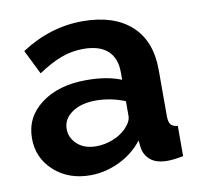

<svg xmlns="http://www.w3.org/2000/svg" viewBox="-66 -602 706 681"><g transform="rotate(-10 287.0 -261.5)"><path d="M24.9 -154.8Q24.9 -231 87.4 -278.1Q149.9 -325.2 250 -325.2Q325.2 -325.2 376 -304.2V-332Q376 -382.3 346.4 -409.2Q316.9 -436 258.8 -436Q216.8 -436 178.7 -421.6Q140.6 -407.2 95.2 -377L51.8 -464.8Q156.7 -533.2 272.9 -533.2Q385.3 -533.2 447.5 -477.1Q509.8 -420.9 509.8 -316.9V-149.9Q509.8 -128.4 517.1 -119.4Q524.4 -110.4 542 -108.9V0Q508.3 6.8 484.9 6.8Q446.3 6.8 425 -10Q403.8 -26.9 398.9 -55.2L396 -82Q362.3 -38.6 311.3 -14.4Q260.3 9.8 207 9.8Q128.4 9.8 76.7 -37.1Q24.9 -84 24.9 -154.8ZM351.1 -127.9Q376 -152.8 376 -173.8V-227.1Q324.7 -248 271 -248Q218.3 -248 185.1 -225.3Q151.9 -202.6 151.9 -166Q151.9 -134.3 177.2 -111.1Q202.6 -87.9 245.1 -87.9Q274.9 -87.9 303.5 -98.9Q332 -109.9 351.1 -127.9Z"/></g></svg>

Font: Rawline
Style: Bold
Weight: 700
Designer: Matt McInerney, Pablo Impallari, Rodrigo Fuenzalida
Foundry: Matt McInerney, Pablo Impallari, Rodrigo Fuenzalida
Version: Version 4.020;PS 004.020;hotconv 1.0.88;makeotf.lib2.5.64775